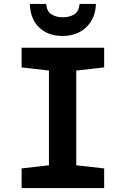

<svg xmlns="http://www.w3.org/2000/svg" viewBox="-20 -957 640 977"><path d="M468 -937H385Q381 -897 356.5 -883Q332 -869 300 -869Q266 -869 242 -884Q218 -899 215 -937H132Q134 -860 179.5 -817Q225 -774 298 -774Q373 -774 419.5 -819Q466 -864 468 -937ZM510 0V-100L368 -116V-598L510 -614V-714H90V-614L229 -598V-116L90 -100V0Z"/></svg>

Font: Noto Sans Mono UI
Style: Bold
Weight: 700
Designer: Monotype Design team
Foundry: Monotype Imaging Inc.
Version: 1.000